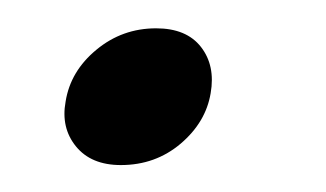

<svg xmlns="http://www.w3.org/2000/svg" viewBox="-20 -112 236 139"><path d="M67.5 7.5Q46 7.5 35 -6Q24 -19.5 27.5 -38.5Q31 -60.5 49.8 -76Q68.5 -91.5 93 -91.5Q115 -91.5 125.5 -78Q136 -64.5 132.5 -44.5Q129 -23.5 110.8 -8Q92.5 7.5 67.5 7.5Z"/></svg>

Font: Fraunces 72pt S050 Light
Style: Italic
Weight: 300
Italic angle: -16°
Version: Version 1.000; ttfautohint (v1.8.3)